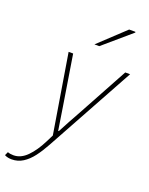

<svg xmlns="http://www.w3.org/2000/svg" viewBox="-255 -806 864 1115"><g transform="rotate(20 177.0 -249.0)"><path d="M-40 222Q-50 222 -61.5 220Q-73 218 -84 212L-74 190Q-59 196 -38 196Q7 196 45.5 157Q84 118 116 54L138 10L58 -478H86L136 -166Q142 -132 147 -95.5Q152 -59 158 -26H162Q180 -61 199.5 -96.5Q219 -132 238 -166L408 -478H438L138 68Q114 112 87.5 147Q61 182 29.5 202Q-2 222 -40 222ZM184 -570 344 -720H382L384 -716L214 -570Z"/></g></svg>

Font: Source Sans 3 VF
Style: Italic
Weight: 200
Italic angle: -11°
Designer: Paul D. Hunt
Foundry: Adobe Systems Incorporated
Version: Version 3.042;hotconv 1.0.118;makeotfexe 2.5.65603